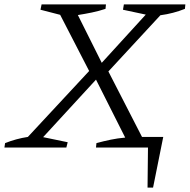

<svg xmlns="http://www.w3.org/2000/svg" viewBox="-42 -667 858 868"><path d="M-22 0 -19 -20Q31 -40 84 -48L361 -346L230 -600L141 -623L146 -647H437L435 -627Q405 -617 373.5 -610.5Q342 -604 310 -599L418 -383L617 -601L514 -623L518 -647H796L794 -627Q742 -606 683 -598L448 -344L600 -48H696L650 181H625L627 0H392L394 -20Q427 -29 458.5 -35.5Q490 -42 524 -45L392 -307L153 -47L264 -24L258 0Z"/></svg>

Font: Piazzolla Light
Style: Italic
Weight: 300
Italic angle: -11.3°
Designer: Juan Pablo del Peral
Foundry: Huerta Tipografica
Version: Version 1.330